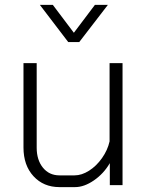

<svg xmlns="http://www.w3.org/2000/svg" viewBox="-20 -757 603 785"><path d="M76 -154V-499H130V-153Q130 -103 155.5 -71.5Q181 -40 223 -40H285Q314 -40 344 -59Q374 -78 397 -110.5Q420 -143 428 -179V-499H481V0H429V-90Q404 -47 364 -19.5Q324 8 287 8H223Q158 8 117 -36.5Q76 -81 76 -154ZM143 -737H196L282 -623L368 -737H421L304 -585H259Z"/></svg>

Font: Bai Jamjuree Light
Style: Regular
Weight: 300
Designer: Katatrad Aksorn Co.,Ltd.
Foundry: Cadson Demak Co.,Ltd.
Version: Version 1.000; ttfautohint (v1.6)